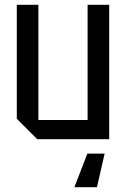

<svg xmlns="http://www.w3.org/2000/svg" viewBox="-20 -580 525 800"><path d="M435 -560V0H135L50 -85V-560H140V-80H345V-560ZM416 60 384 200H290L344 60Z"/></svg>

Font: Tektur SemiCondensed
Style: Regular
Weight: 400
Width: 4
Designer: Adam Jagosz
Foundry: Adam Jagosz
Version: Version 1.005;gftools[0.9.30]